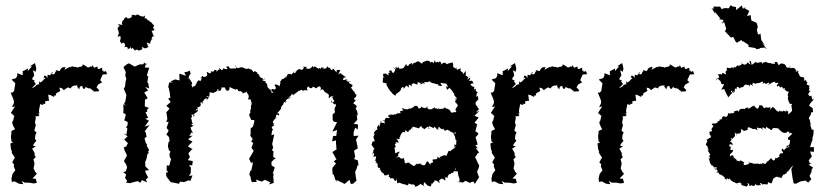

<svg xmlns="http://www.w3.org/2000/svg" viewBox="-20 -702 3178 740"><path d="M379 -425C380 -436 376 -426 374 -429C374 -429 375 -437 373 -441C363 -436 354 -432 356 -445C353 -446 346 -441 340 -440C349 -434 339 -443 338 -451C330 -445 340 -434 336 -445C334 -444 323 -448 327 -444C316 -439 305 -446 320 -441C300 -455 295 -456 299 -451C294 -441 291 -448 277 -441C273 -446 281 -440 273 -444C256 -443 257 -453 253 -439C259 -448 251 -437 252 -445C243 -442 240 -439 228 -433C235 -450 234 -441 233 -443C216 -446 212 -432 212 -432C210 -426 213 -430 194 -429C197 -423 191 -435 203 -431C185 -424 197 -417 184 -415C173 -427 171 -414 186 -426C175 -411 163 -408 176 -408C166 -418 158 -414 166 -399C156 -414 147 -412 150 -406C142 -402 156 -404 154 -399C144 -395 149 -391 135 -384C132 -394 129 -382 131 -376C128 -372 121 -383 131 -376C122 -378 113 -370 121 -367C114 -375 119 -366 103 -363L118 -378L111 -389L114 -391L103 -397L112 -412L107 -432L117 -425L120 -437L115 -459L96 -447L103 -446L87 -428L88 -438L67 -427L68 -412L46 -420L47 -412L42 -401L26 -396L25 -395L39 -381L35 -356V-352L28 -345H21L31 -321L34 -311L33 -303L26 -289L38 -292L22 -267L36 -254L34 -253L31 -238L27 -232L28 -224L34 -211L38 -204L24 -197V-187L22 -178L24 -157L30 -153L20 -149L22 -129L27 -114L24 -115L36 -96L38 -95L33 -88L27 -76L34 -69L33 -60L39 -46L28 -31L24 -13L26 -2L24 0L36 -3L53 6L70 8L63 -5L75 2H92L109 5L122 3L118 -13L105 -14L122 -32L115 -41L108 -56L110 -55L113 -72L109 -88L118 -97L114 -102L113 -113L104 -129L118 -138L108 -140L109 -146L120 -159L115 -167L116 -180L121 -193C122 -190 110 -198 113 -202C118 -214 116 -218 111 -206C118 -212 118 -221 118 -222C113 -226 116 -228 116 -228C112 -234 122 -244 116 -254C131 -252 124 -259 133 -250C123 -257 136 -256 130 -262C120 -262 137 -265 130 -271C133 -289 127 -288 129 -281C135 -287 131 -286 135 -301C146 -296 150 -296 144 -302C158 -300 154 -303 154 -310C150 -312 159 -311 165 -314C171 -308 168 -326 169 -316C168 -316 168 -323 166 -337C170 -338 178 -334 189 -328C187 -338 193 -333 194 -333C200 -349 200 -348 193 -340C194 -346 207 -342 216 -358C209 -343 212 -362 208 -364C219 -364 223 -359 226 -354C229 -357 228 -357 246 -368C236 -357 246 -370 257 -358C245 -369 257 -362 251 -357C256 -375 269 -372 282 -373C270 -372 283 -364 285 -356C286 -373 297 -371 297 -371C299 -353 310 -359 310 -368C324 -355 326 -367 320 -359C327 -367 327 -357 331 -360C340 -349 328 -360 344 -350C341 -342 344 -353 334 -346L342 -349L360 -350L362 -355L352 -365L358 -376L374 -385L366 -393L376 -415L393 -416L388 -428Z M504 -512C503 -507 506 -515 514 -507C525 -510 528 -510 529 -517C526 -518 525 -521 530 -520C541 -512 541 -517 553 -521C545 -528 554 -520 545 -539C563 -529 559 -536 559 -539C566 -549 555 -546 570 -554C558 -541 561 -545 566 -557C564 -560 572 -563 574 -562C568 -568 568 -577 564 -584C578 -582 580 -591 561 -598C571 -585 569 -594 574 -606C558 -611 571 -606 568 -600C572 -614 563 -610 563 -617C554 -619 554 -619 559 -623C553 -619 543 -630 543 -632C531 -627 542 -634 538 -644C538 -634 530 -641 522 -638C532 -636 521 -641 508 -647C508 -647 507 -641 498 -643C510 -648 506 -642 484 -645C491 -644 490 -637 481 -632C481 -634 482 -629 465 -632C464 -634 470 -625 470 -635C460 -638 453 -623 463 -622C462 -631 448 -625 450 -608C449 -610 462 -602 436 -609C435 -602 447 -600 447 -600C434 -605 429 -588 438 -582C433 -576 443 -585 435 -579C442 -579 435 -566 433 -559C448 -571 448 -550 442 -557C451 -561 438 -541 444 -538C447 -541 443 -549 449 -532C454 -542 454 -534 457 -538C461 -530 467 -532 457 -517C460 -527 480 -519 470 -511C472 -514 488 -516 482 -522C487 -523 484 -505 491 -518C491 -518 498 -507 502 -507ZM467 -399 464 -387 462 -370V-369L457 -360L467 -337L466 -329L463 -311L458 -301L468 -293L455 -300L456 -282L455 -266C460 -266 462 -262 465 -260L459 -238L472 -232V-221L466 -211L471 -207L467 -183L455 -187L472 -177L459 -164L473 -150L466 -137L457 -134L461 -120L468 -107L469 -101L460 -86L458 -80L464 -72L470 -58L465 -42L455 -38L465 -31L466 -29L462 -16L470 -5L466 2L481 4L491 1L511 -4L521 3V2L527 -8L547 1L542 -10L551 -18L541 -37L540 -45L555 -46L540 -61V-72L539 -76L545 -91L548 -108L553 -112L551 -119L555 -123L545 -141L547 -145L542 -151L537 -169L545 -175L541 -194L537 -195L556 -220L538 -214L554 -237L540 -244L551 -248L541 -269L548 -272L546 -278L554 -286L538 -292L539 -320L542 -318L549 -324L536 -346L551 -353L540 -367L555 -361L551 -382L548 -384L551 -406L556 -403L546 -411L555 -441L538 -442L543 -459L546 -451L536 -461L532 -454H519L496 -444L503 -443L477 -458L470 -455L457 -445V-440L465 -424L463 -414C463 -408 465 -403 467 -399Z M940 -259 948 -240 960 -239V-232L955 -214L946 -207V-184L944 -180L954 -166L948 -156L956 -151L949 -132L947 -136L953 -127L958 -121C952 -111 946 -101 940 -90L948 -73L953 -79L954 -70L948 -43L945 -45L941 -30L946 -19L947 -10L949 -6L950 0L970 -1L966 -10L989 -2L1001 -9C1008 -6 1015 -2 1022 1L1016 9L1035 3L1034 -11L1033 -21L1035 -33L1031 -32L1039 -57L1027 -64L1026 -77L1036 -88L1043 -90L1033 -98L1034 -119L1028 -123L1033 -133L1029 -147L1032 -160L1037 -184L1026 -181C1030 -196 1025 -201 1034 -200C1025 -210 1026 -214 1033 -216C1043 -214 1028 -223 1035 -223C1040 -219 1031 -234 1031 -230C1032 -240 1050 -249 1039 -250C1046 -239 1050 -256 1041 -244C1047 -260 1041 -264 1056 -257C1056 -272 1046 -264 1045 -263C1045 -263 1060 -277 1054 -272C1071 -289 1057 -284 1069 -297C1064 -298 1067 -295 1072 -299C1072 -299 1070 -312 1086 -310C1074 -303 1079 -307 1079 -307C1080 -308 1081 -323 1098 -323C1085 -329 1096 -327 1097 -327C1107 -323 1103 -330 1095 -327C1109 -343 1104 -338 1104 -343C1109 -332 1113 -339 1111 -336C1122 -344 1133 -354 1136 -354C1136 -354 1130 -347 1141 -356C1141 -356 1140 -358 1150 -351C1142 -346 1147 -359 1166 -353C1158 -367 1168 -366 1171 -369C1170 -363 1178 -360 1186 -364C1183 -365 1179 -368 1191 -367C1200 -354 1199 -369 1213 -369C1212 -367 1220 -369 1215 -351C1223 -365 1226 -354 1229 -352C1230 -346 1240 -347 1232 -361C1230 -349 1230 -346 1237 -345C1246 -336 1246 -345 1243 -338C1253 -341 1243 -327 1249 -323C1257 -339 1267 -325 1268 -329C1256 -326 1260 -327 1269 -312C1263 -308 1257 -301 1256 -315C1271 -300 1263 -297 1273 -302C1278 -286 1272 -298 1270 -284C1274 -285 1266 -278 1269 -283L1271 -269L1262 -261V-240L1267 -233L1279 -231L1261 -195L1279 -201L1276 -178H1264L1260 -157L1275 -161V-150L1277 -126L1261 -116L1269 -102L1274 -92L1277 -88L1266 -80L1275 -72L1261 -55V-45L1262 -30L1266 -29L1273 -8L1280 0L1276 -9C1283 -5 1291 -2 1299 2L1308 7L1327 -9L1332 7L1341 6L1354 -6L1352 -16L1350 -31L1349 -40L1355 -53L1358 -65L1362 -64L1359 -84L1345 -89L1349 -99L1345 -118V-122L1359 -130L1358 -136L1356 -147L1352 -164L1362 -179L1343 -178V-193L1349 -210L1359 -203L1360 -222L1343 -225L1357 -240L1355 -262L1360 -256L1356 -275L1353 -279C1352 -280 1344 -299 1350 -285C1360 -289 1353 -298 1342 -303C1344 -314 1359 -313 1346 -317C1343 -319 1352 -316 1344 -323C1354 -328 1354 -332 1353 -339C1335 -339 1339 -336 1350 -338C1344 -351 1344 -358 1342 -347C1344 -353 1329 -368 1329 -367C1330 -361 1341 -368 1338 -375C1324 -384 1320 -380 1332 -373C1326 -379 1319 -394 1332 -388C1313 -384 1311 -397 1319 -391C1319 -402 1304 -390 1302 -394C1306 -408 1304 -401 1314 -404C1299 -414 1298 -415 1293 -419C1303 -417 1289 -424 1285 -415C1282 -419 1294 -431 1291 -431C1288 -434 1270 -434 1280 -422C1269 -430 1261 -437 1273 -440C1259 -435 1256 -426 1253 -439C1244 -446 1249 -434 1242 -447C1238 -435 1228 -436 1225 -439C1223 -432 1221 -450 1230 -437C1220 -444 1220 -446 1213 -434C1213 -446 1208 -437 1208 -437C1201 -440 1194 -448 1190 -445C1182 -436 1190 -442 1185 -448C1180 -440 1172 -432 1158 -440C1171 -449 1159 -441 1149 -446C1155 -437 1141 -430 1141 -434C1149 -428 1136 -438 1130 -435C1130 -435 1126 -431 1118 -426C1131 -429 1124 -431 1117 -420C1116 -425 1107 -413 1115 -428C1101 -410 1092 -408 1108 -411C1094 -423 1092 -414 1089 -416C1082 -404 1084 -400 1078 -412C1087 -398 1083 -400 1079 -406C1081 -402 1064 -391 1067 -401C1065 -392 1066 -394 1059 -387C1059 -387 1064 -388 1057 -369C1049 -378 1042 -376 1039 -376C1037 -371 1044 -367 1043 -366C1041 -365 1047 -355 1033 -358C1026 -364 1023 -348 1032 -348C1034 -352 1034 -340 1025 -346C1025 -346 1031 -356 1014 -355C1023 -350 1024 -362 1026 -356C1026 -356 1006 -361 1019 -362C1003 -363 1018 -380 999 -386C999 -386 1007 -379 1001 -386C1009 -385 1005 -389 991 -392C1006 -398 1004 -406 991 -391C999 -405 982 -402 986 -401C984 -406 978 -410 981 -404C978 -419 978 -414 968 -421C958 -412 959 -414 973 -421C956 -431 965 -431 958 -423C945 -438 955 -431 936 -438C935 -435 939 -435 940 -434C939 -443 935 -437 935 -437C931 -435 914 -440 916 -444C914 -439 898 -445 907 -443C895 -436 888 -440 886 -452C893 -436 893 -450 887 -436C885 -442 875 -435 865 -439C859 -451 863 -445 851 -445C860 -436 859 -432 839 -439C843 -445 843 -431 831 -432C836 -442 819 -431 827 -441C829 -428 827 -443 814 -424C820 -439 801 -426 811 -438C801 -424 803 -423 791 -429C800 -422 787 -414 780 -425C775 -421 784 -418 776 -424C780 -417 782 -405 762 -405C768 -403 772 -399 760 -410C754 -399 748 -402 756 -405C759 -392 750 -385 747 -394C741 -386 741 -393 735 -375C739 -383 737 -373 731 -377C740 -378 728 -365 723 -368C729 -363 730 -375 723 -367C722 -355 709 -359 723 -353L722 -364L718 -374L721 -382L709 -400L706 -399L710 -412L715 -418L711 -430L703 -426L690 -423L697 -410L672 -418L671 -415L672 -392L655 -396L637 -388L646 -385L632 -384L628 -365H630L635 -341V-334L637 -326L628 -322L638 -309L621 -294L633 -284L628 -276L621 -270L623 -258L625 -244L621 -232H630L622 -209L630 -199L625 -189L621 -184L631 -174L634 -157L630 -156L627 -139L631 -123L637 -118L633 -108L635 -93L637 -94L639 -88L632 -63L623 -65L622 -46L628 -39L620 -36L621 -24L624 -18C629 -12 633 -6 638 0L649 2L669 6L668 10L674 -2L689 0L702 -5L705 -7L714 -5L722 -26L708 -24L715 -35L716 -56L708 -65H721L723 -81L704 -85L712 -97L706 -111L722 -129L724 -126L704 -138L722 -156L705 -165L722 -179L709 -178C722 -190 710 -193 724 -190C716 -201 717 -203 713 -215C719 -207 709 -211 727 -217C720 -219 712 -224 723 -224C716 -241 722 -234 715 -250C721 -248 722 -244 718 -260C730 -263 734 -255 724 -253C731 -274 740 -262 744 -281C731 -269 734 -284 741 -281C744 -287 736 -288 736 -286C755 -291 755 -296 753 -304C753 -304 746 -309 765 -306C751 -298 765 -308 761 -313C769 -311 760 -320 778 -324C771 -315 780 -317 785 -326C771 -331 774 -335 787 -328C784 -327 791 -342 786 -346C797 -345 803 -345 806 -342C801 -351 812 -342 817 -354C813 -353 812 -352 819 -351C811 -358 826 -362 822 -350C836 -355 831 -356 835 -366C837 -365 838 -364 847 -365C850 -351 852 -357 855 -352C864 -353 864 -355 865 -367C884 -356 876 -364 892 -353C888 -353 884 -364 899 -355C892 -352 907 -349 897 -350C913 -351 903 -354 917 -343C916 -353 921 -343 912 -339C932 -352 922 -340 930 -349C938 -331 940 -337 936 -339C939 -336 940 -327 936 -319C947 -316 944 -327 948 -310C944 -309 944 -313 952 -308C937 -299 938 -305 952 -304C949 -301 945 -290 948 -285C948 -285 941 -273 946 -270C944 -267 941 -263 940 -259Z M1809 -229 1825 -249 1809 -256 1828 -275 1814 -269 1826 -281 1813 -300C1813 -300 1815 -313 1809 -303C1822 -317 1823 -322 1823 -311C1823 -332 1825 -337 1811 -325C1821 -328 1812 -343 1822 -345C1811 -352 1821 -346 1813 -353C1819 -361 1806 -362 1811 -354C1806 -356 1806 -370 1811 -365C1803 -369 1797 -368 1793 -378C1811 -385 1810 -376 1804 -383C1800 -388 1804 -393 1788 -390C1797 -406 1791 -405 1781 -394C1785 -406 1785 -409 1793 -409C1773 -402 1789 -406 1774 -411C1775 -413 1776 -416 1775 -429C1769 -422 1768 -417 1765 -417C1766 -426 1754 -424 1757 -430C1748 -428 1761 -438 1753 -441C1756 -433 1755 -441 1740 -432C1744 -446 1733 -443 1742 -436C1721 -443 1719 -456 1726 -440C1728 -457 1725 -460 1724 -461C1714 -459 1700 -457 1702 -450C1707 -449 1700 -462 1699 -455C1698 -467 1680 -457 1681 -451C1682 -468 1670 -466 1671 -461C1663 -470 1661 -451 1656 -470C1655 -471 1653 -458 1650 -459C1650 -457 1648 -469 1638 -460C1641 -469 1623 -468 1622 -468C1624 -466 1605 -464 1607 -457C1611 -452 1600 -462 1592 -466C1592 -466 1582 -465 1578 -455C1587 -460 1577 -465 1569 -453C1566 -455 1566 -453 1571 -462C1570 -457 1554 -458 1554 -447C1556 -452 1546 -442 1546 -456C1541 -459 1549 -458 1544 -454C1539 -445 1535 -436 1526 -438C1520 -435 1515 -438 1516 -449C1516 -433 1505 -446 1504 -442C1513 -427 1505 -439 1495 -443C1506 -434 1505 -433 1497 -421C1484 -426 1495 -421 1487 -432C1480 -428 1475 -426 1486 -422C1471 -424 1478 -414 1479 -411C1466 -416 1474 -420 1457 -418C1454 -403 1466 -403 1453 -402L1463 -406L1456 -401L1455 -384L1471 -380L1469 -376L1472 -370L1481 -355L1494 -340L1503 -333L1508 -340C1505 -342 1505 -342 1505 -338C1507 -343 1522 -345 1527 -361C1519 -361 1528 -364 1520 -354C1528 -367 1535 -370 1538 -361C1531 -359 1539 -373 1535 -358C1548 -372 1540 -377 1557 -364C1553 -377 1555 -379 1566 -370C1570 -375 1562 -384 1571 -377C1568 -381 1574 -381 1574 -381C1590 -377 1589 -370 1590 -388C1592 -383 1596 -383 1610 -381C1595 -371 1601 -382 1603 -383C1612 -384 1620 -372 1615 -386C1623 -387 1625 -382 1636 -389C1641 -380 1654 -382 1647 -381C1646 -385 1666 -374 1667 -378C1676 -380 1667 -381 1668 -373C1686 -369 1686 -367 1677 -383C1693 -381 1683 -381 1698 -380C1706 -379 1703 -364 1712 -360C1696 -377 1699 -368 1703 -356C1716 -363 1707 -368 1710 -364C1712 -365 1724 -351 1723 -351C1720 -349 1715 -346 1726 -351C1723 -346 1729 -343 1737 -334C1729 -344 1724 -339 1742 -323C1724 -320 1741 -317 1744 -318C1725 -315 1741 -305 1733 -302C1739 -305 1733 -299 1736 -308L1745 -296L1735 -280L1739 -270C1725 -268 1735 -272 1721 -263C1734 -262 1735 -274 1728 -269C1715 -263 1718 -278 1709 -280C1717 -264 1706 -284 1719 -277C1706 -279 1711 -283 1691 -286C1694 -287 1697 -274 1696 -289C1685 -281 1691 -283 1668 -282C1676 -290 1672 -289 1671 -280C1657 -289 1656 -279 1655 -289C1649 -279 1638 -291 1649 -282C1630 -278 1627 -282 1626 -294C1626 -285 1622 -289 1619 -285C1608 -287 1602 -289 1607 -296C1606 -283 1586 -283 1595 -281C1589 -293 1589 -295 1577 -294C1578 -290 1568 -287 1566 -285C1563 -282 1558 -285 1565 -282C1554 -289 1555 -275 1540 -283C1551 -275 1551 -278 1529 -286C1530 -281 1541 -267 1538 -276C1528 -275 1516 -275 1525 -266C1509 -264 1512 -268 1504 -259C1507 -258 1501 -263 1502 -266C1503 -263 1501 -256 1483 -262C1492 -253 1480 -261 1478 -259C1474 -250 1481 -246 1480 -255C1483 -244 1481 -247 1470 -248C1457 -243 1470 -234 1454 -238C1457 -245 1464 -233 1463 -226C1452 -234 1442 -221 1448 -236C1453 -230 1449 -228 1444 -225C1442 -218 1450 -207 1438 -221C1431 -205 1431 -208 1440 -200C1440 -206 1427 -204 1421 -189C1426 -190 1421 -193 1420 -180C1419 -191 1425 -184 1425 -185C1419 -180 1421 -168 1417 -177C1426 -161 1425 -152 1418 -158C1410 -150 1416 -144 1412 -147C1410 -141 1426 -130 1422 -126C1425 -124 1415 -128 1420 -121C1413 -119 1426 -128 1413 -105C1425 -121 1424 -107 1417 -95C1413 -96 1416 -99 1430 -99C1428 -91 1427 -84 1426 -83C1437 -74 1428 -76 1421 -79C1427 -78 1435 -69 1438 -71C1433 -75 1436 -58 1437 -55C1446 -58 1449 -49 1440 -51C1438 -51 1445 -51 1447 -46C1448 -38 1456 -38 1454 -34C1458 -36 1457 -36 1462 -26C1460 -27 1475 -25 1474 -29C1480 -32 1482 -21 1476 -24C1486 -14 1481 -24 1485 -12C1483 -18 1500 -14 1497 -13C1502 -2 1507 -1 1509 -14C1510 1 1511 3 1512 6C1512 6 1515 -4 1533 9C1526 2 1536 8 1536 8C1546 8 1548 16 1554 10C1549 1 1565 9 1569 10C1562 15 1570 1 1569 9C1577 9 1582 11 1578 17C1581 18 1589 17 1602 6C1605 13 1602 6 1617 17C1611 18 1613 2 1615 0C1625 7 1624 16 1641 16C1642 10 1645 -4 1647 8C1650 -5 1660 -1 1653 -9C1664 -1 1659 -12 1674 4C1675 -9 1665 -9 1667 -1C1685 -20 1685 -13 1696 -6C1700 -15 1685 -22 1694 -10C1698 -15 1694 -25 1708 -15C1698 -27 1719 -28 1711 -39C1716 -30 1708 -36 1715 -30C1725 -42 1728 -33 1726 -32C1730 -43 1722 -37 1735 -44C1735 -44 1745 -53 1733 -46C1734 -47 1734 -53 1737 -57L1734 -41L1744 -42L1746 -27L1751 -13V2L1745 -3L1763 2L1774 -5L1793 4L1794 0L1805 -2L1810 7L1827 -20L1825 -22L1819 -39L1820 -44L1824 -52L1827 -64L1822 -73L1814 -91L1811 -96L1822 -112L1827 -114L1813 -132L1822 -130L1812 -142L1821 -145L1813 -173L1823 -184V-189L1811 -197L1813 -199L1819 -223C1815 -225 1812 -227 1809 -229ZM1506 -136C1497 -147 1506 -150 1508 -149C1498 -159 1513 -152 1517 -152C1512 -166 1504 -171 1504 -169C1520 -163 1523 -163 1518 -178C1512 -170 1515 -174 1521 -173C1523 -174 1524 -179 1520 -177C1528 -181 1525 -194 1538 -194C1544 -187 1540 -187 1542 -202C1543 -200 1555 -187 1555 -197C1555 -203 1556 -195 1555 -197C1556 -202 1561 -197 1569 -212C1570 -203 1572 -196 1570 -214C1587 -209 1589 -210 1593 -207C1602 -214 1596 -214 1608 -217C1599 -213 1608 -210 1616 -204C1625 -213 1633 -218 1635 -205C1628 -210 1631 -200 1633 -216C1653 -210 1650 -203 1653 -213C1665 -210 1659 -199 1674 -205C1666 -207 1664 -205 1672 -213C1683 -202 1685 -202 1692 -208C1685 -204 1697 -194 1699 -200C1707 -204 1703 -201 1713 -198C1711 -205 1715 -187 1717 -198C1714 -204 1713 -192 1716 -196C1731 -184 1737 -193 1733 -194C1737 -193 1741 -181 1726 -191L1733 -177L1736 -163L1739 -162L1738 -143C1726 -149 1733 -141 1732 -135C1739 -142 1735 -135 1735 -135C1724 -126 1724 -137 1733 -130C1722 -129 1730 -139 1729 -127C1723 -130 1727 -126 1714 -119C1707 -126 1706 -110 1704 -109C1704 -109 1703 -112 1702 -102C1692 -105 1691 -100 1697 -100C1691 -109 1690 -100 1673 -97C1680 -92 1678 -88 1666 -98C1663 -80 1665 -82 1665 -90C1658 -86 1654 -90 1646 -86C1656 -68 1642 -83 1638 -67C1634 -72 1631 -81 1626 -80C1618 -71 1622 -59 1603 -68C1598 -59 1601 -73 1608 -69C1590 -77 1585 -61 1584 -74C1583 -68 1582 -62 1572 -63C1566 -70 1557 -69 1556 -80C1558 -77 1559 -71 1552 -76C1545 -71 1538 -70 1546 -75C1535 -70 1543 -83 1536 -89C1538 -87 1539 -81 1536 -94C1526 -84 1520 -98 1516 -98C1514 -98 1523 -98 1505 -94C1523 -103 1508 -103 1521 -117C1512 -119 1506 -108 1503 -113C1502 -123 1502 -123 1503 -118C1501 -132 1499 -131 1502 -134Z M2229 -425C2230 -436 2226 -426 2224 -429C2224 -429 2225 -437 2223 -441C2213 -436 2204 -432 2206 -445C2203 -446 2196 -441 2190 -440C2199 -434 2189 -443 2188 -451C2180 -445 2190 -434 2186 -445C2184 -444 2173 -448 2177 -444C2166 -439 2155 -446 2170 -441C2150 -455 2145 -456 2149 -451C2144 -441 2141 -448 2127 -441C2123 -446 2131 -440 2123 -444C2106 -443 2107 -453 2103 -439C2109 -448 2101 -437 2102 -445C2093 -442 2090 -439 2078 -433C2085 -450 2084 -441 2083 -443C2066 -446 2062 -432 2062 -432C2060 -426 2063 -430 2044 -429C2047 -423 2041 -435 2053 -431C2035 -424 2047 -417 2034 -415C2023 -427 2021 -414 2036 -426C2025 -411 2013 -408 2026 -408C2016 -418 2008 -414 2016 -399C2006 -414 1997 -412 2000 -406C1992 -402 2006 -404 2004 -399C1994 -395 1999 -391 1985 -384C1982 -394 1979 -382 1981 -376C1978 -372 1971 -383 1981 -376C1972 -378 1963 -370 1971 -367C1964 -375 1969 -366 1953 -363L1968 -378L1961 -389L1964 -391L1953 -397L1962 -412L1957 -432L1967 -425L1970 -437L1965 -459L1946 -447L1953 -446L1937 -428L1938 -438L1917 -427L1918 -412L1896 -420L1897 -412L1892 -401L1876 -396L1875 -395L1889 -381L1885 -356V-352L1878 -345H1871L1881 -321L1884 -311L1883 -303L1876 -289L1888 -292L1872 -267L1886 -254L1884 -253L1881 -238L1877 -232L1878 -224L1884 -211L1888 -204L1874 -197V-187L1872 -178L1874 -157L1880 -153L1870 -149L1872 -129L1877 -114L1874 -115L1886 -96L1888 -95L1883 -88L1877 -76L1884 -69L1883 -60L1889 -46L1878 -31L1874 -13L1876 -2L1874 0L1886 -3L1903 6L1920 8L1913 -5L1925 2H1942L1959 5L1972 3L1968 -13L1955 -14L1972 -32L1965 -41L1958 -56L1960 -55L1963 -72L1959 -88L1968 -97L1964 -102L1963 -113L1954 -129L1968 -138L1958 -140L1959 -146L1970 -159L1965 -167L1966 -180L1971 -193C1972 -190 1960 -198 1963 -202C1968 -214 1966 -218 1961 -206C1968 -212 1968 -221 1968 -222C1963 -226 1966 -228 1966 -228C1962 -234 1972 -244 1966 -254C1981 -252 1974 -259 1983 -250C1973 -257 1986 -256 1980 -262C1970 -262 1987 -265 1980 -271C1983 -289 1977 -288 1979 -281C1985 -287 1981 -286 1985 -301C1996 -296 2000 -296 1994 -302C2008 -300 2004 -303 2004 -310C2000 -312 2009 -311 2015 -314C2021 -308 2018 -326 2019 -316C2018 -316 2018 -323 2016 -337C2020 -338 2028 -334 2039 -328C2037 -338 2043 -333 2044 -333C2050 -349 2050 -348 2043 -340C2044 -346 2057 -342 2066 -358C2059 -343 2062 -362 2058 -364C2069 -364 2073 -359 2076 -354C2079 -357 2078 -357 2096 -368C2086 -357 2096 -370 2107 -358C2095 -369 2107 -362 2101 -357C2106 -375 2119 -372 2132 -373C2120 -372 2133 -364 2135 -356C2136 -373 2147 -371 2147 -371C2149 -353 2160 -359 2160 -368C2174 -355 2176 -367 2170 -359C2177 -367 2177 -357 2181 -360C2190 -349 2178 -360 2194 -350C2191 -342 2194 -353 2184 -346L2192 -349L2210 -350L2212 -355L2202 -365L2208 -376L2224 -385L2216 -393L2226 -415L2243 -416L2238 -428Z M2642 -425C2643 -436 2639 -426 2637 -429C2637 -429 2638 -437 2636 -441C2626 -436 2617 -432 2619 -445C2616 -446 2609 -441 2603 -440C2612 -434 2602 -443 2601 -451C2593 -445 2603 -434 2599 -445C2597 -444 2586 -448 2590 -444C2579 -439 2568 -446 2583 -441C2563 -455 2558 -456 2562 -451C2557 -441 2554 -448 2540 -441C2536 -446 2544 -440 2536 -444C2519 -443 2520 -453 2516 -439C2522 -448 2514 -437 2515 -445C2506 -442 2503 -439 2491 -433C2498 -450 2497 -441 2496 -443C2479 -446 2475 -432 2475 -432C2473 -426 2476 -430 2457 -429C2460 -423 2454 -435 2466 -431C2448 -424 2460 -417 2447 -415C2436 -427 2434 -414 2449 -426C2438 -411 2426 -408 2439 -408C2429 -418 2421 -414 2429 -399C2419 -414 2410 -412 2413 -406C2405 -402 2419 -404 2417 -399C2407 -395 2412 -391 2398 -384C2395 -394 2392 -382 2394 -376C2391 -372 2384 -383 2394 -376C2385 -378 2376 -370 2384 -367C2377 -375 2382 -366 2366 -363L2381 -378L2374 -389L2377 -391L2366 -397L2375 -412L2370 -432L2380 -425L2383 -437L2378 -459L2359 -447L2366 -446L2350 -428L2351 -438L2330 -427L2331 -412L2309 -420L2310 -412L2305 -401L2289 -396L2288 -395L2302 -381L2298 -356V-352L2291 -345H2284L2294 -321L2297 -311L2296 -303L2289 -289L2301 -292L2285 -267L2299 -254L2297 -253L2294 -238L2290 -232L2291 -224L2297 -211L2301 -204L2287 -197V-187L2285 -178L2287 -157L2293 -153L2283 -149L2285 -129L2290 -114L2287 -115L2299 -96L2301 -95L2296 -88L2290 -76L2297 -69L2296 -60L2302 -46L2291 -31L2287 -13L2289 -2L2287 0L2299 -3L2316 6L2333 8L2326 -5L2338 2H2355L2372 5L2385 3L2381 -13L2368 -14L2385 -32L2378 -41L2371 -56L2373 -55L2376 -72L2372 -88L2381 -97L2377 -102L2376 -113L2367 -129L2381 -138L2371 -140L2372 -146L2383 -159L2378 -167L2379 -180L2384 -193C2385 -190 2373 -198 2376 -202C2381 -214 2379 -218 2374 -206C2381 -212 2381 -221 2381 -222C2376 -226 2379 -228 2379 -228C2375 -234 2385 -244 2379 -254C2394 -252 2387 -259 2396 -250C2386 -257 2399 -256 2393 -262C2383 -262 2400 -265 2393 -271C2396 -289 2390 -288 2392 -281C2398 -287 2394 -286 2398 -301C2409 -296 2413 -296 2407 -302C2421 -300 2417 -303 2417 -310C2413 -312 2422 -311 2428 -314C2434 -308 2431 -326 2432 -316C2431 -316 2431 -323 2429 -337C2433 -338 2441 -334 2452 -328C2450 -338 2456 -333 2457 -333C2463 -349 2463 -348 2456 -340C2457 -346 2470 -342 2479 -358C2472 -343 2475 -362 2471 -364C2482 -364 2486 -359 2489 -354C2492 -357 2491 -357 2509 -368C2499 -357 2509 -370 2520 -358C2508 -369 2520 -362 2514 -357C2519 -375 2532 -372 2545 -373C2533 -372 2546 -364 2548 -356C2549 -373 2560 -371 2560 -371C2562 -353 2573 -359 2573 -368C2587 -355 2589 -367 2583 -359C2590 -367 2590 -357 2594 -360C2603 -349 2591 -360 2607 -350C2604 -342 2607 -353 2597 -346L2605 -349L2623 -350L2625 -355L2615 -365L2621 -376L2637 -385L2629 -393L2639 -415L2656 -416L2651 -428Z M2855 -672 2843 -669 2839 -681 2817 -663V-675L2804 -677L2796 -682L2789 -670L2774 -671L2761 -667L2755 -677L2748 -676L2731 -677L2729 -667L2722 -672L2737 -648L2735 -657L2756 -631L2751 -628L2769 -625L2762 -611L2771 -617L2779 -591L2774 -582L2781 -574L2787 -568L2797 -557L2806 -560L2815 -542L2820 -537L2838 -548L2841 -542L2844 -543L2865 -529V-521L2891 -517L2896 -512L2909 -515V-517L2932 -519L2929 -517L2936 -513L2917 -536L2928 -527C2923 -534 2919 -541 2914 -548L2911 -573L2902 -568L2897 -587L2900 -595V-602L2896 -614L2876 -623L2874 -636L2873 -644L2859 -640L2868 -660L2855 -667L2848 -673ZM2744 -401 2757 -389 2761 -378 2771 -377 2760 -356 2771 -359C2776 -348 2781 -337 2787 -327L2802 -344C2797 -349 2793 -351 2804 -353C2798 -350 2805 -342 2809 -345C2800 -354 2811 -347 2812 -348C2810 -369 2819 -358 2819 -358C2818 -366 2823 -373 2830 -361C2843 -368 2830 -377 2837 -363C2837 -370 2840 -362 2847 -370C2850 -381 2864 -372 2863 -375C2857 -379 2865 -376 2869 -369C2872 -379 2866 -380 2884 -370C2871 -386 2890 -376 2884 -387C2889 -373 2901 -379 2891 -387C2895 -379 2900 -379 2920 -388C2923 -373 2929 -379 2917 -380C2935 -389 2924 -371 2941 -383C2950 -384 2942 -378 2941 -374C2959 -387 2961 -386 2969 -387C2962 -378 2975 -385 2981 -382C2967 -369 2977 -365 2983 -373C2983 -364 2993 -361 2992 -372C2986 -376 2992 -368 3004 -355C2997 -362 2999 -360 3011 -363C3010 -367 3005 -361 3004 -356C3013 -350 3013 -349 3021 -348C3019 -345 3013 -337 3020 -345C3012 -337 3017 -324 3025 -339C3012 -330 3018 -319 3018 -314C3018 -321 3018 -309 3026 -303C3015 -312 3020 -301 3033 -301L3030 -296L3033 -275L3019 -261C3015 -267 3023 -277 3010 -274C3024 -272 3023 -262 3008 -279C3016 -264 3005 -271 3015 -273C3000 -270 2996 -282 2999 -273C2997 -271 2992 -275 2981 -273C2994 -285 2982 -271 2980 -271C2968 -278 2978 -273 2957 -292C2963 -289 2951 -287 2947 -277C2941 -276 2951 -277 2949 -289C2934 -283 2934 -293 2927 -285C2920 -288 2923 -285 2925 -282C2919 -297 2917 -297 2906 -296C2907 -286 2894 -280 2902 -281C2899 -282 2882 -295 2888 -295C2887 -296 2881 -294 2866 -283C2865 -278 2861 -291 2865 -289C2864 -283 2857 -293 2848 -279C2853 -286 2834 -283 2846 -277C2843 -284 2834 -288 2824 -269C2828 -283 2812 -272 2808 -272C2809 -266 2815 -267 2815 -267C2803 -270 2810 -263 2806 -266C2794 -266 2789 -263 2792 -264C2780 -270 2792 -258 2778 -251C2772 -254 2767 -256 2775 -248C2778 -250 2763 -256 2767 -254C2754 -240 2769 -245 2764 -243C2755 -242 2747 -240 2756 -236C2749 -239 2738 -226 2752 -231C2744 -234 2745 -237 2746 -230C2732 -221 2727 -231 2723 -222C2733 -214 2731 -220 2721 -203C2723 -199 2732 -206 2726 -211C2721 -203 2728 -197 2720 -195C2709 -195 2717 -191 2715 -183C2721 -180 2722 -172 2715 -170C2715 -170 2715 -172 2704 -162C2706 -164 2714 -164 2702 -165C2712 -153 2699 -154 2701 -142C2704 -144 2713 -130 2705 -126C2707 -132 2707 -124 2709 -131C2714 -114 2705 -127 2708 -121C2715 -113 2717 -102 2719 -110C2710 -93 2709 -95 2717 -99C2716 -82 2705 -96 2715 -93C2709 -92 2718 -76 2716 -77C2716 -67 2721 -76 2721 -64C2728 -70 2725 -57 2738 -56C2732 -60 2736 -54 2742 -59C2742 -44 2732 -48 2735 -54C2747 -46 2751 -42 2737 -35C2755 -44 2749 -26 2758 -28C2748 -21 2763 -34 2756 -31C2772 -21 2775 -14 2774 -20C2774 -19 2771 -12 2776 -12C2780 -10 2782 -6 2781 -16C2782 -17 2789 -5 2792 -15C2794 -9 2799 -7 2798 -6C2813 4 2815 0 2824 10C2817 0 2815 6 2827 3C2830 -1 2825 1 2837 4C2836 16 2845 11 2858 18C2857 14 2866 11 2863 10C2858 0 2864 2 2868 10C2867 20 2877 12 2875 11C2881 15 2889 19 2893 4C2891 14 2904 14 2913 10C2904 2 2915 1 2919 10C2920 8 2922 7 2938 9C2939 2 2944 4 2938 0C2944 -1 2946 4 2953 5C2958 0 2957 -15 2966 -17C2971 -20 2972 -21 2968 -20C2974 -24 2991 -12 2977 -22C2994 -12 2991 -18 2994 -19C2994 -23 3005 -37 2998 -29C3010 -29 3007 -36 3011 -33C3017 -47 3004 -39 3010 -38C3010 -43 3026 -39 3018 -47C3018 -45 3026 -47 3028 -60C3024 -50 3027 -55 3038 -65L3030 -51L3032 -33L3033 -28L3034 -19L3039 5L3048 6L3066 -3C3072 -4 3079 -5 3085 -6L3095 2L3099 -3L3107 -11L3100 -24L3107 -38L3109 -50L3114 -56L3097 -67L3108 -73H3101L3097 -84L3109 -99L3102 -118L3117 -117V-135H3102L3108 -154L3112 -165L3111 -169L3115 -184L3116 -202H3109L3102 -223L3105 -220L3101 -240L3097 -247L3106 -262L3105 -268L3114 -270L3112 -285L3098 -295C3099 -297 3104 -307 3116 -318C3112 -321 3098 -327 3113 -317C3105 -316 3113 -333 3104 -333C3100 -326 3098 -339 3095 -336C3096 -348 3106 -350 3104 -355C3105 -349 3093 -351 3100 -359C3095 -374 3102 -376 3102 -368C3089 -382 3083 -373 3085 -371C3094 -382 3088 -384 3097 -383C3082 -381 3093 -401 3079 -390C3082 -405 3077 -404 3073 -395C3082 -412 3079 -403 3068 -405C3062 -408 3059 -414 3060 -416C3059 -418 3056 -417 3055 -430C3061 -423 3060 -425 3048 -430C3061 -431 3047 -425 3047 -425C3050 -436 3040 -444 3029 -439C3027 -437 3028 -440 3022 -449C3037 -440 3020 -452 3026 -441C3011 -442 3021 -439 3011 -443C3008 -455 2997 -458 3001 -457C2997 -448 3003 -454 3003 -454C2986 -463 2986 -451 2981 -451C2973 -463 2980 -465 2964 -462C2973 -455 2961 -460 2970 -453C2964 -461 2953 -452 2953 -458C2954 -460 2936 -456 2933 -465C2937 -463 2935 -464 2918 -460C2919 -465 2924 -455 2918 -457C2916 -471 2898 -452 2893 -464C2885 -456 2881 -455 2877 -452C2874 -460 2877 -469 2868 -467C2869 -464 2873 -452 2872 -453C2857 -464 2862 -461 2861 -463C2857 -449 2844 -450 2836 -463C2849 -457 2827 -445 2828 -451C2827 -442 2821 -453 2825 -451C2817 -448 2814 -439 2812 -442C2807 -450 2807 -436 2807 -436C2805 -447 2801 -439 2796 -442C2800 -437 2794 -440 2781 -441C2780 -429 2783 -427 2792 -427C2773 -438 2776 -419 2779 -415C2772 -417 2770 -420 2764 -421C2764 -419 2760 -408 2764 -410C2756 -422 2766 -414 2746 -416C2750 -412 2752 -404 2752 -404L2738 -392ZM2794 -136C2785 -143 2795 -151 2804 -142C2804 -155 2795 -154 2794 -156C2806 -168 2796 -161 2797 -171C2791 -176 2807 -164 2800 -164C2804 -170 2815 -177 2810 -176C2814 -174 2813 -189 2811 -191C2811 -191 2826 -183 2817 -180C2822 -188 2819 -195 2821 -187C2838 -185 2839 -199 2834 -206C2833 -204 2853 -200 2843 -196C2859 -201 2864 -200 2862 -208C2861 -203 2856 -213 2872 -211C2862 -210 2875 -210 2883 -204C2881 -200 2884 -212 2900 -199C2900 -200 2892 -217 2904 -208C2904 -203 2907 -217 2920 -201C2913 -218 2925 -210 2937 -200C2928 -210 2930 -198 2933 -213C2937 -210 2946 -206 2953 -200C2965 -215 2965 -213 2957 -210C2964 -207 2979 -209 2984 -206H2978C2995 -194 2985 -205 2988 -197C2996 -194 2998 -187 3012 -191C3015 -203 3015 -198 3012 -190C3011 -196 3027 -198 3023 -184C3022 -193 3014 -194 3034 -187L3017 -171V-164L3025 -162L3022 -133C3020 -148 3032 -145 3025 -146C3015 -146 3019 -130 3011 -133C3014 -143 3008 -143 3020 -139C3020 -128 3008 -137 3001 -121C3007 -121 3007 -116 2995 -130C2992 -123 2990 -125 2998 -115C2996 -104 2994 -119 2984 -106C2981 -99 2981 -106 2989 -97C2985 -107 2983 -91 2966 -91C2969 -96 2972 -85 2970 -96C2967 -85 2962 -76 2952 -93C2939 -78 2936 -77 2933 -81C2941 -76 2924 -70 2933 -70C2913 -72 2916 -81 2919 -66C2918 -71 2910 -73 2907 -69C2903 -74 2889 -69 2880 -72C2883 -78 2873 -70 2866 -77C2865 -70 2860 -75 2869 -73C2862 -65 2847 -67 2845 -65C2852 -72 2840 -71 2850 -77C2846 -75 2837 -85 2829 -85C2838 -83 2833 -77 2818 -84C2822 -74 2811 -88 2822 -82C2821 -86 2802 -99 2800 -102C2804 -91 2815 -99 2800 -105C2805 -95 2800 -110 2794 -98C2789 -114 2806 -109 2805 -125C2789 -120 2788 -132 2796 -119C2795 -125 2795 -141 2800 -140Z"/></svg>

Font: Charger Distortion
Style: 1
Weight: 400
Designer: Jasper
Foundry: Cannot Into Space Fonts
Version: Version 0.98